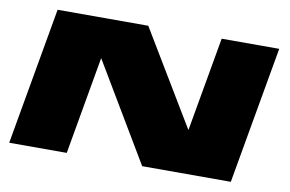

<svg xmlns="http://www.w3.org/2000/svg" viewBox="-72 -802 1403 930"><g transform="rotate(10 629.5 -337.5)"><path d="M22 0H305L389.5 -481L676 0H1112L1231 -675H948L866.5 -213H865L587 -675H141Z"/></g></svg>

Font: Anybody ExtraExpanded Black
Style: Italic
Weight: 900
Width: 8
Italic angle: -10°
Version: Version 1.113;gftools[0.9.25]